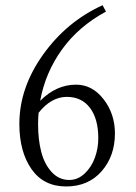

<svg xmlns="http://www.w3.org/2000/svg" viewBox="-20 -689 509 721"><path d="M228.5 11.2Q143.6 11.2 98.1 -54.2Q52.7 -119.6 52.7 -223.6Q52.7 -358.9 141.4 -483.4Q230 -607.9 365.2 -669.4L377.9 -645.5Q274.4 -589.4 212.2 -502.4Q149.9 -415.5 130.9 -310.5Q191.4 -371.1 265.6 -371.1Q326.7 -371.1 369.1 -316.2Q411.6 -261.2 411.6 -188Q411.6 -103 361.6 -45.9Q311.5 11.2 228.5 11.2ZM123 -222.2Q123 -165 134.8 -119.1Q146.5 -73.2 173.8 -43.2Q201.2 -13.2 240.2 -13.2Q272 -13.2 297.6 -37.1Q323.2 -61 336.2 -96.4Q349.1 -131.8 349.1 -169.9Q349.1 -242.7 317.9 -283.9Q286.6 -325.2 231 -325.2Q172.4 -325.2 125 -265.6Q123 -246.1 123 -222.2Z"/></svg>

Font: Elstob Light
Style: Regular
Weight: 300
Designer: Peter S. Baker
Version: Version 1.015